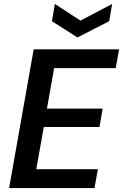

<svg xmlns="http://www.w3.org/2000/svg" viewBox="-20 -949 621 969"><path d="M26 0 150 -700H581L564 -605H253L217 -401H498L482 -308H201L163 -95H474L457 0ZM546 -929 531 -842 371 -760 242 -842 257 -929 386 -845Z"/></svg>

Font: DM Sans 18pt SemiBold
Style: Italic
Weight: 600
Italic angle: -10°
Designer: Colophon Foundry, Jonny Pinhorn
Foundry: Colophon Foundry
Version: Version 4.004;gftools[0.9.30]